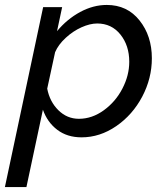

<svg xmlns="http://www.w3.org/2000/svg" viewBox="-60 -551 680 784"><path d="M116.2 -522H193.8L172.9 -423.8Q213.9 -473.1 267.3 -502Q320.8 -530.8 376 -530.8Q459.5 -530.8 509.8 -467.5Q560.1 -404.3 560.1 -313Q560.1 -231 520.8 -156.5Q481.4 -82 414.8 -36.1Q348.1 9.8 272.9 9.8Q214.4 9.8 173.8 -21Q133.3 -51.8 115.2 -103L47.9 212.9H-40ZM467.8 -298.8Q467.8 -365.2 431.6 -410.2Q395.5 -455.1 336.9 -455.1Q307.6 -455.1 272.7 -439.5Q237.8 -423.8 208 -396.2Q178.2 -368.7 165 -337.9L132.8 -189Q143.1 -135.7 178.5 -100.8Q213.9 -65.9 262.2 -65.9Q315.9 -65.9 364 -100.8Q412.1 -135.7 439.9 -189.5Q467.8 -243.2 467.8 -298.8Z"/></svg>

Font: Rawline Medium
Style: Italic
Weight: 500
Italic angle: -12°
Designer: Matt McInerney, Pablo Impallari, Rodrigo Fuenzalida
Foundry: Matt McInerney, Pablo Impallari, Rodrigo Fuenzalida
Version: Version 4.020;PS 004.020;hotconv 1.0.88;makeotf.lib2.5.64775